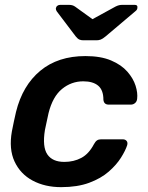

<svg xmlns="http://www.w3.org/2000/svg" viewBox="-20 -761 610 791"><path d="M232 10Q165 10 114.5 -17Q64 -44 40 -95.5Q16 -147 29 -220Q32 -235 37 -259.5Q42 -284 46 -300Q73 -409 146 -469.5Q219 -530 332 -530Q395 -530 437.5 -512Q480 -494 504.5 -466Q529 -438 538.5 -408Q548 -378 545 -354Q544 -343 536.5 -336.5Q529 -330 519 -330H428Q418 -330 412.5 -335Q407 -340 406 -350Q406 -390 384.5 -408Q363 -426 323 -426Q274 -426 235.5 -394.5Q197 -363 180 -295Q176 -277 172 -258Q168 -239 165 -225Q154 -156 175 -125Q196 -94 245 -94Q284 -94 315 -110.5Q346 -127 367 -167Q373 -178 379.5 -182.5Q386 -187 396 -187H486Q496 -187 501.5 -180.5Q507 -174 504 -163Q497 -141 478.5 -111.5Q460 -82 428 -54Q396 -26 347.5 -8Q299 10 232 10ZM323 -595Q314 -595 307 -598Q300 -601 292 -611L214 -714Q210 -720 210 -726Q211 -733 216 -737Q221 -741 228 -741H263Q271 -741 277 -739.5Q283 -738 289 -734L361 -682L456 -734Q464 -738 470.5 -739.5Q477 -741 484 -741H535Q548 -741 546 -729Q546 -721 538 -715L415 -611Q403 -601 395 -598Q387 -595 378 -595Z"/></svg>

Font: Rubik Medium
Style: Italic
Weight: 500
Italic angle: -12°
Designer: Hubert and Fischer
Foundry: Hubert and Fischer
Version: Version 2.300;gftools[0.9.30]